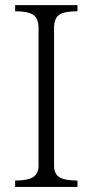

<svg xmlns="http://www.w3.org/2000/svg" viewBox="-20 -740 366 761"><path d="M40 -719.7V-695.3Q89.8 -695.3 111.3 -681.6Q132.8 -667 132.8 -628.9V-83Q132.8 -51.8 111.3 -38.1Q89.8 -24.4 40 -24.4V1H287.1V-24.4Q236.3 -24.4 214.8 -38.1Q194.3 -51.8 194.3 -83V-628.9Q194.3 -667 214.8 -681.6Q235.4 -695.3 287.1 -695.3V-719.7Z"/></svg>

Font: Batang
Style: Regular
Weight: 400
Version: Version 2.21